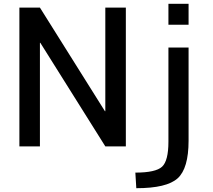

<svg xmlns="http://www.w3.org/2000/svg" viewBox="-20 -770 1119 1010"><path d="M82 0V-730H190L532 -185H534V-730H642V0H534L192 -545H190V0ZM866 -640V-750H972V-640ZM866 -25V-520H972V-30Q972 116 914.5 168Q857 220 697 220L692 138Q799 138 832.5 107Q866 76 866 -25Z"/></svg>

Font: M PLUS 1p Medium
Style: Regular
Weight: 500
Version: Version 1.062